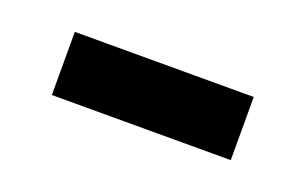

<svg xmlns="http://www.w3.org/2000/svg" viewBox="-30 -372 383 240"><g transform="rotate(20 161.0 -252.0)"><path d="M42 -210V-294H280V-210Z"/></g></svg>

Font: TypoPRO Source Sans Pro
Style: Regular
Weight: 600
Designer: Paul D. Hunt
Foundry: Adobe Systems Incorporated
Version: Version 2.020;PS 2.000;hotconv 1.0.86;makeotf.lib2.5.63406